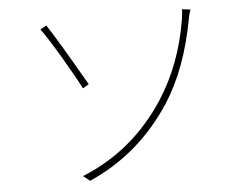

<svg xmlns="http://www.w3.org/2000/svg" viewBox="-51 -773 1102 847"><g transform="rotate(-5 500.0 -349.5)"><path d="M314.5 9.8 285.2 -13.7Q510.7 -104.5 649.4 -316.4Q748 -467.8 780.3 -666Q784.2 -693.4 784.2 -709L821.3 -704.1Q812.5 -678.7 810.5 -663.1Q770.5 -446.3 675.8 -299.8Q537.1 -87.9 314.5 9.8ZM154.3 -674.8 181.6 -689.5Q222.7 -628.9 345.7 -415L318.4 -399.4Q293 -450.2 238.3 -542.5Q183.6 -634.8 154.3 -674.8Z"/></g></svg>

Font: Gen Shin Gothic ExtraLight
Style: Regular
Weight: 100
Designer: [Source Han Sans]
Ryoko NISHIZUKA  (kana & ideographs); Paul D. Hunt (Latin, Greek & Cyrillic); Wenlong ZHANG  (bopomofo
Version: Version 1.002.20150607